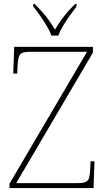

<svg xmlns="http://www.w3.org/2000/svg" viewBox="-20 -951 538 971"><path d="M28 0V-22L420 -689H130Q91 -689 81 -675Q71 -661 69 -620L67 -579H47L52 -714H450V-685L62 -25H375Q401 -25 413.5 -31Q426 -37 430.5 -51.5Q435 -66 436 -93L438 -135H458L453 0ZM240 -771Q232 -794 216 -820.5Q200 -847 182 -873Q164 -899 148 -918V-931H155Q180 -906 197.5 -886Q215 -866 229 -846Q243 -826 258 -801Q273 -826 287 -846Q301 -866 318 -886Q335 -906 360 -931H367V-918Q352 -899 333.5 -873Q315 -847 299 -820.5Q283 -794 275 -771Z"/></svg>

Font: Noto Serif Khmer Thin
Style: Regular
Weight: 250
Version: Version 2.003